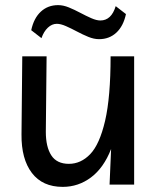

<svg xmlns="http://www.w3.org/2000/svg" viewBox="-20 -721 615 750"><path d="M225 9Q146 9 104.5 -45.5Q63 -100 64 -196L67 -501H162L159 -206Q159 -147 180.5 -114Q202 -81 249 -81Q296 -81 332.5 -119Q369 -157 390.5 -249Q412 -341 412 -501H504V0H408L414 -139Q385 -65 335.5 -28Q286 9 225 9ZM367 -568Q347 -568 325 -577Q303 -586 280.5 -598Q258 -610 237.5 -619Q217 -628 202 -628Q183 -628 167 -613Q151 -598 142 -572L102 -603Q112 -650 139.5 -675.5Q167 -701 207 -701Q227 -701 249 -692Q271 -683 293.5 -671Q316 -659 336.5 -650Q357 -641 372 -641Q415 -641 432 -697L472 -666Q462 -619 434.5 -593.5Q407 -568 367 -568Z"/></svg>

Font: Livvic Medium
Style: Regular
Weight: 500
Designer: Jacques Le Bailly, Baron von Fonthausen
Version: Version 1.001; ttfautohint (v1.8.2)